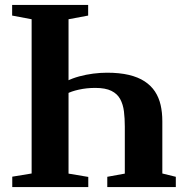

<svg xmlns="http://www.w3.org/2000/svg" viewBox="-20 -763 756 783"><path d="M252.5 -432.5Q275.5 -444 303.2 -451.5Q331 -459 360.2 -462.8Q389.5 -466.5 416.5 -466.5Q467.5 -466.5 505.5 -457.5Q543.5 -448.5 569.8 -431.2Q596 -414 612 -389.8Q628 -365.5 635 -335Q642 -304.5 642 -268.5V-55.5L697 -42V0H417.5V-42L489 -55V-246.5Q489 -280 485.5 -308.5Q482 -337 470.2 -358.8Q458.5 -380.5 434.2 -392.5Q410 -404.5 368.5 -404.5Q333.5 -404.5 301.8 -397.5Q270 -390.5 252.5 -380.5ZM109 -55.5V-684.5L29.5 -699.5V-743H339.5V-699.5L259.5 -684.5V-55L340 -41.5V0H30V-42.5Z"/></svg>

Font: Merriweather 72pt
Style: Bold
Weight: 700
Version: Version 2.100